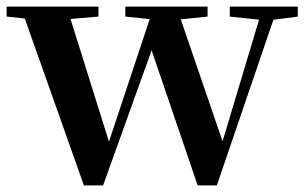

<svg xmlns="http://www.w3.org/2000/svg" viewBox="-28 -556 922 579"><path d="M225 3 34 -536H173L308 -105L292 -104L297 -118L436 -536H504L652 -104H635L639 -116L765 -536H810L626 3H568L415 -446H445L437 -426L283 3ZM-8 -506V-536H269V-506L140 -495H95ZM350 -506V-536H598V-506L492 -495H456ZM665 -506V-536H870V-506L786 -495H769Z"/></svg>

Font: Noto Serif JP ExtraLight
Style: Bold
Weight: 700
Version: Version 2.003-H1;hotconv 1.1.1;makeotfexe 2.6.0